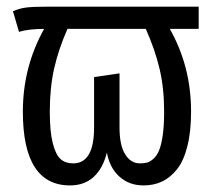

<svg xmlns="http://www.w3.org/2000/svg" viewBox="-20 -546 641 578"><path d="M578.1 -525.9V-459H491.2Q555.2 -346.2 555.2 -210Q555.2 -149.4 543.9 -105.2Q532.7 -61 512.5 -35.9Q492.2 -10.7 467.3 0.7Q442.4 12.2 412.1 12.2Q369.1 12.2 339.6 -14.2Q310.1 -40.5 301.8 -86.9Q290 -39.1 262 -13.4Q233.9 12.2 190.9 12.2Q48.8 12.2 48.8 -210Q48.8 -344.2 112.8 -459Q66.4 -459 37.1 -450.2L19 -512.2Q39.1 -521 59.1 -523.4Q79.1 -525.9 120.1 -525.9ZM474.1 -210Q474.1 -280.8 460.4 -338.6Q446.8 -396.5 418.9 -459H183.1Q155.8 -397 142.8 -338.9Q129.9 -280.8 129.9 -209Q129.9 -149.9 138.9 -114.7Q147.9 -79.6 162.6 -66.9Q177.2 -54.2 200.2 -54.2Q263.2 -54.2 263.2 -162.1V-314L339.8 -325.2V-162.1Q339.8 -108.4 356.9 -81.3Q374 -54.2 400.9 -54.2Q413.6 -54.2 422.9 -56.6Q432.1 -59.1 442.4 -68.4Q452.6 -77.6 459.2 -94Q465.8 -110.4 470 -139.6Q474.1 -168.9 474.1 -210Z"/></svg>

Font: Fira Sans Compressed Book
Style: Regular
Weight: 350
Width: 1
Designer: Carrois Corporate & Edenspiekermann AG
Foundry: Carrois Corporate GbR & Edenspiekermann AG
Version: Version 4.203;PS 004.203;hotconv 1.0.88;makeotf.lib2.5.64775